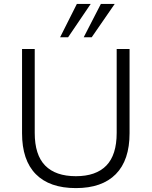

<svg xmlns="http://www.w3.org/2000/svg" viewBox="-20 -956 777 984"><path d="M369 8Q234 8 163.5 -63.5Q93 -135 93 -273V-705H158V-275Q158 -162 211.5 -107.5Q265 -53 369 -53Q472 -53 525 -107.5Q578 -162 578 -275V-705H644V-273Q644 -135 573.5 -63.5Q503 8 369 8ZM288 -765 374 -936H445L329 -765ZM409 -765 497 -936H568L450 -765Z"/></svg>

Font: Nunito Sans 10pt Light
Style: Regular
Weight: 300
Designer: Vernon Adams
Foundry: Vernon Adams
Version: Version 3.101;gftools[0.9.27]